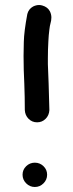

<svg xmlns="http://www.w3.org/2000/svg" viewBox="-20 -731 292 766"><path d="M89 -675Q94 -695 112 -705Q124 -711 136 -711Q142 -711 149 -709Q170 -703 179 -686Q185 -674 185 -661Q185 -655 184 -649Q181 -638 179 -627L177 -613Q174 -590 173 -567Q171 -533 171 -498V-475Q172 -436 174 -398Q176 -345 177 -292Q176 -271 162 -257Q148 -243 128 -243Q108 -243 94 -257Q80 -271 79 -292Q79 -344 77 -396Q74 -452 74 -508Q74 -522 75 -564Q76 -606 89 -675ZM119 15Q99 15 84.5 0.5Q70 -14 70 -34Q70 -54 84.5 -68Q99 -82 119 -82Q139 -82 153.5 -68Q168 -54 168 -34Q168 -14 153.5 0.5Q139 15 119 15Z"/></svg>

Font: Bad Comic
Style: Regular
Weight: 400
Designer: GGBotNet
Foundry: f0n7
Version: 0.9